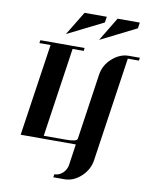

<svg xmlns="http://www.w3.org/2000/svg" viewBox="-110 -915 953 1224"><g transform="rotate(10 366.5 -302.5)"><path d="M69.8 0 158.2 -596.2H85.9L88.9 -615.2H375L373 -596.2H300.8L215.8 -19H358.9Q430.2 -19 433.1 -38.1L495.1 -460.9Q503.9 -525.4 553.2 -569.8Q604 -615.2 661.1 -615.2H732.9L730 -596.2H658.2L559.1 77.1Q550.3 140.1 501 186Q452.1 231 393.1 231H321.8L325.2 210.9Q355.5 210.9 378.9 189Q402.8 166.5 407.2 134.8L426.8 0ZM242.2 -682.1 335.9 -835.9H480L474.1 -797.9ZM457 -682.1 549.8 -835.9H693.8L688 -797.9Z"/></g></svg>

Font: Hjet
Style: Italic
Weight: 400
Designer: T. Christopher White
Version: Version 1.2